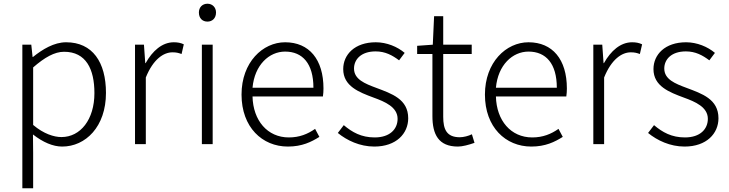

<svg xmlns="http://www.w3.org/2000/svg" viewBox="-20 -774 3917 1031"><path d="M100 237H158V46L157 -52C211 -10 264 13 314 13C439 13 549 -93 549 -275C549 -440 477 -547 335 -547C270 -547 208 -509 157 -468H155L148 -534H100ZM310 -38C270 -38 215 -55 158 -103V-412C220 -466 273 -496 324 -496C442 -496 487 -403 487 -274C487 -132 412 -38 310 -38Z M705 0H763V-358C803 -457 859 -493 906 -493C927 -493 938 -490 955 -484L967 -536C950 -544 934 -547 913 -547C851 -547 799 -501 762 -435H760L753 -534H705Z M1064 0H1122V-534H1064ZM1094 -658C1120 -658 1140 -676 1140 -707C1140 -735 1120 -754 1094 -754C1067 -754 1048 -735 1048 -707C1048 -676 1067 -658 1094 -658Z M1526 13C1602 13 1652 -12 1695 -39L1672 -82C1632 -54 1588 -36 1531 -36C1416 -36 1339 -127 1336 -256H1714C1716 -270 1717 -285 1717 -299C1717 -455 1640 -547 1511 -547C1391 -547 1277 -440 1277 -266C1277 -91 1388 13 1526 13ZM1336 -303C1347 -425 1425 -497 1511 -497C1605 -497 1663 -432 1663 -303Z M1990 13C2108 13 2172 -57 2172 -139C2172 -242 2083 -271 2001 -302C1939 -325 1881 -348 1881 -406C1881 -454 1918 -498 1997 -498C2049 -498 2087 -477 2123 -450L2153 -490C2114 -523 2057 -547 1998 -547C1885 -547 1823 -481 1823 -403C1823 -311 1908 -279 1986 -250C2047 -228 2115 -199 2115 -136C2115 -81 2074 -36 1992 -36C1920 -36 1871 -64 1826 -102L1794 -60C1843 -20 1912 13 1990 13Z M2439 13C2463 13 2497 4 2528 -7L2514 -53C2496 -44 2469 -37 2449 -37C2378 -37 2360 -80 2360 -147V-484H2513V-534H2360V-687H2311L2304 -534L2220 -528V-484H2302V-151C2302 -53 2334 13 2439 13Z M2833 13C2909 13 2959 -12 3002 -39L2979 -82C2939 -54 2895 -36 2838 -36C2723 -36 2646 -127 2643 -256H3021C3023 -270 3024 -285 3024 -299C3024 -455 2947 -547 2818 -547C2698 -547 2584 -440 2584 -266C2584 -91 2695 13 2833 13ZM2643 -303C2654 -425 2732 -497 2818 -497C2912 -497 2970 -432 2970 -303Z M3166 0H3224V-358C3264 -457 3320 -493 3367 -493C3388 -493 3399 -490 3416 -484L3428 -536C3411 -544 3395 -547 3374 -547C3312 -547 3260 -501 3223 -435H3221L3214 -534H3166Z M3656 13C3774 13 3838 -57 3838 -139C3838 -242 3749 -271 3667 -302C3605 -325 3547 -348 3547 -406C3547 -454 3584 -498 3663 -498C3715 -498 3753 -477 3789 -450L3819 -490C3780 -523 3723 -547 3664 -547C3551 -547 3489 -481 3489 -403C3489 -311 3574 -279 3652 -250C3713 -228 3781 -199 3781 -136C3781 -81 3740 -36 3658 -36C3586 -36 3537 -64 3492 -102L3460 -60C3509 -20 3578 13 3656 13Z"/></svg>

Font: Noto Sans KR Light
Style: Regular
Weight: 300
Designer: Ryoko NISHIZUKA 西塚涼子 (kana, bopomofo & ideographs); Paul D. Hunt (Latin, Greek & Cyrillic); Sandoll Communications 산돌커뮤니
Foundry: Adobe
Version: Version 2.004;hotconv 1.0.118;makeotfexe 2.5.65603